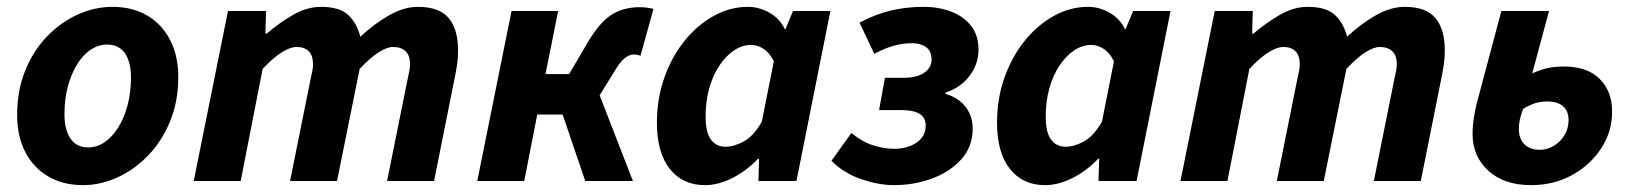

<svg xmlns="http://www.w3.org/2000/svg" viewBox="-20 -528 4763 560"><path d="M222 12Q164 12 120.5 -13.5Q77 -39 53.5 -85Q30 -131 30 -192Q30 -264 53.5 -322Q77 -380 117 -421.5Q157 -463 206.5 -485.5Q256 -508 308 -508Q366 -508 409 -483Q452 -458 476 -411.5Q500 -365 500 -304Q500 -232 476 -174Q452 -116 412 -74.5Q372 -33 322.5 -10.5Q273 12 222 12ZM237 -98Q263 -98 285.5 -113.5Q308 -129 325 -156.5Q342 -184 352 -221Q362 -258 362 -301Q362 -347 344.5 -372.5Q327 -398 292 -398Q267 -398 244.5 -383Q222 -368 205 -340.5Q188 -313 178 -276Q168 -239 168 -195Q168 -150 185.5 -124Q203 -98 237 -98Z M545 0 645 -496H756L754 -430H758Q794 -461 834.5 -484.5Q875 -508 916 -508Q971 -508 996 -484Q1021 -460 1031 -421Q1072 -459 1115 -483.5Q1158 -508 1199 -508Q1261 -508 1288.5 -475.5Q1316 -443 1316 -381Q1316 -364 1314 -346.5Q1312 -329 1308 -310L1246 0H1109L1168 -293Q1171 -308 1173.5 -319Q1176 -330 1176 -340Q1176 -366 1163 -378.5Q1150 -391 1126 -391Q1109 -391 1084.5 -375.5Q1060 -360 1029 -327L963 0H826L885 -293Q888 -308 890.5 -319Q893 -330 893 -340Q893 -366 880.5 -378.5Q868 -391 845 -391Q827 -391 802 -375.5Q777 -360 746 -327L682 0Z M1372 0 1472 -496H1608L1571 -312H1640L1694 -404Q1731 -466 1766 -486.5Q1801 -507 1845 -507Q1867 -507 1886 -502L1848 -365Q1844 -367 1839.5 -368Q1835 -369 1828 -369Q1815 -369 1801.5 -358Q1788 -347 1771 -318L1729 -250L1826 0H1687L1621 -194H1547L1509 0Z M2036 12Q1971 12 1933.5 -35.5Q1896 -83 1896 -170Q1896 -241 1918 -302.5Q1940 -364 1977.5 -410Q2015 -456 2062.5 -482Q2110 -508 2161 -508Q2195 -508 2225 -490.5Q2255 -473 2269 -443H2271L2293 -496H2402L2303 0H2192L2194 -65H2191Q2158 -30 2116.5 -9Q2075 12 2036 12ZM2096 -100Q2121 -100 2149.5 -115.5Q2178 -131 2202 -173L2237 -349Q2225 -374 2207 -385.5Q2189 -397 2171 -397Q2145 -397 2121 -381Q2097 -365 2078 -336.5Q2059 -308 2048.5 -270Q2038 -232 2038 -188Q2038 -142 2053.5 -121Q2069 -100 2096 -100Z M2587 12Q2544 12 2493 -5Q2442 -22 2405 -59L2463 -140Q2497 -113 2528.5 -103.5Q2560 -94 2589 -94Q2613 -94 2634 -102Q2655 -110 2667.5 -125Q2680 -140 2680 -161Q2680 -185 2662 -196Q2644 -207 2608 -207H2544L2561 -301H2613Q2655 -301 2676 -316Q2697 -331 2697 -354Q2697 -379 2681 -390.5Q2665 -402 2641 -402Q2614 -402 2588 -395Q2562 -388 2530 -371L2487 -462Q2534 -487 2579 -497.5Q2624 -508 2674 -508Q2718 -508 2754.5 -494Q2791 -480 2812.5 -452.5Q2834 -425 2834 -383Q2834 -342 2808.5 -307.5Q2783 -273 2738 -258V-254Q2776 -243 2796.5 -216Q2817 -189 2817 -153Q2817 -100 2783.5 -63Q2750 -26 2697.5 -7Q2645 12 2587 12Z M3028 12Q2963 12 2925.5 -35.5Q2888 -83 2888 -170Q2888 -241 2910 -302.5Q2932 -364 2969.5 -410Q3007 -456 3054.5 -482Q3102 -508 3153 -508Q3187 -508 3217 -490.5Q3247 -473 3261 -443H3263L3285 -496H3394L3295 0H3184L3186 -65H3183Q3150 -30 3108.5 -9Q3067 12 3028 12ZM3088 -100Q3113 -100 3141.5 -115.5Q3170 -131 3194 -173L3229 -349Q3217 -374 3199 -385.5Q3181 -397 3163 -397Q3137 -397 3113 -381Q3089 -365 3070 -336.5Q3051 -308 3040.5 -270Q3030 -232 3030 -188Q3030 -142 3045.5 -121Q3061 -100 3088 -100Z M3423 0 3523 -496H3634L3632 -430H3636Q3672 -461 3712.5 -484.5Q3753 -508 3794 -508Q3849 -508 3874 -484Q3899 -460 3909 -421Q3950 -459 3993 -483.5Q4036 -508 4077 -508Q4139 -508 4166.5 -475.5Q4194 -443 4194 -381Q4194 -364 4192 -346.5Q4190 -329 4186 -310L4124 0H3987L4046 -293Q4049 -308 4051.5 -319Q4054 -330 4054 -340Q4054 -366 4041 -378.5Q4028 -391 4004 -391Q3987 -391 3962.5 -375.5Q3938 -360 3907 -327L3841 0H3704L3763 -293Q3766 -308 3768.5 -319Q3771 -330 3771 -340Q3771 -366 3758.5 -378.5Q3746 -391 3723 -391Q3705 -391 3680 -375.5Q3655 -360 3624 -327L3560 0Z M4446 12Q4367 12 4321 -30Q4275 -72 4275 -137Q4275 -162 4279 -186Q4283 -210 4286 -222L4359 -496H4498L4449 -314Q4476 -326 4496.5 -330Q4517 -334 4542 -334Q4610 -334 4646 -297.5Q4682 -261 4682 -203Q4682 -144 4650 -95Q4618 -46 4564.5 -17Q4511 12 4446 12ZM4471 -91Q4493 -91 4512.5 -103Q4532 -115 4543.5 -134.5Q4555 -154 4555 -177Q4555 -204 4539 -218Q4523 -232 4493 -232Q4476 -232 4461 -228Q4446 -224 4423 -211Q4416 -194 4413 -180Q4410 -166 4410 -152Q4410 -123 4426.5 -107Q4443 -91 4471 -91Z"/></svg>

Font: Source Sans 3
Style: Bold Italic
Weight: 700
Italic angle: -11°
Designer: Paul D. Hunt
Foundry: Adobe
Version: Version 3.052;hotconv 1.1.0;makeotfexe 2.6.0